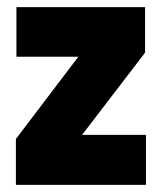

<svg xmlns="http://www.w3.org/2000/svg" viewBox="-20 -518 453 538"><path d="M389 -140V0H24.5V-128.5L199.5 -359H26V-498H386.5V-370.5L210 -140Z"/></svg>

Font: Anek Odia SemiCondensed ExtraBold
Style: Regular
Weight: 800
Width: 4
Designer: Yesha Goshar & Mahesh Sahu (Odia), Yesha Goshar (Latin)
Foundry: Ek Type
Version: Version 1.003